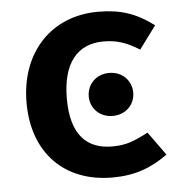

<svg xmlns="http://www.w3.org/2000/svg" viewBox="-45 -587 602 645"><g transform="rotate(-5 256.0 -264.5)"><path d="M309 -544C150 -544 43 -429 43 -260C43 -89 149 15 309 15C385 15 441 -6 496 -46L439 -125C391 -100 364 -89 317 -89C230 -89 179 -142 179 -262C179 -383 231 -443 318 -443C363 -443 395 -432 439 -405L496 -482C437 -526 385 -544 309 -544ZM328 -336C284 -336 253 -304 253 -263C253 -223 284 -191 328 -191C372 -191 403 -223 403 -263C403 -304 372 -336 328 -336Z"/></g></svg>

Font: Fira Sans Medium
Style: Regular
Weight: 500
Designer: Carrois Corporate & Edenspiekermann AG
Foundry: Carrois Corporate GbR & Edenspiekermann AG
Version: Version 4.203